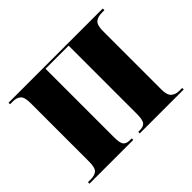

<svg xmlns="http://www.w3.org/2000/svg" viewBox="-122 -718 899 899"><g transform="rotate(-45 328.0 -268.0)"><path d="M16 0H306V-10H293Q271 -10 261 -22Q251 -34 251 -74V-526H404V-74Q404 -34 393.5 -22Q383 -10 359 -10H349V0H640V-10H621Q596 -10 581 -23.5Q566 -37 566 -74V-461Q566 -500 581 -512.5Q596 -525 624 -525H640V-536H16V-526H35Q60 -526 74 -513.5Q88 -501 88 -462V-74Q88 -34 74.5 -22Q61 -10 34 -10H16Z"/></g></svg>

Font: Noto Serif Display SemiCondensed Extra
Style: Regular
Weight: 800
Width: 4
Designer: Monotype Design Team
Foundry: Monotype Imaging Inc.
Version: Version 1.900